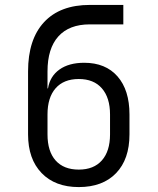

<svg xmlns="http://www.w3.org/2000/svg" viewBox="-20 -750 640 780"><path d="M506 -285V-204Q506 -103 451.5 -46.5Q397 10 300 10Q204 10 149 -47Q94 -104 94 -204V-460Q94 -590 159 -660Q224 -730 345 -730H481V-651H345Q261 -651 217 -602Q173 -553 173 -460V-391H175Q183 -440 221.5 -467.5Q260 -495 322 -495Q409 -495 457.5 -439.5Q506 -384 506 -285ZM427 -285Q427 -353 394 -391Q361 -429 300 -429Q239 -429 206 -391.5Q173 -354 173 -285V-204Q173 -135 206 -98Q239 -61 300 -61Q361 -61 394 -98.5Q427 -136 427 -204Z"/></svg>

Font: JetBrains Mono Semi Light
Style: Regular
Weight: 350
Monospace: yes
Designer: Philipp Nurullin, Konstantin Bulenkov
Foundry: JetBrains
Version: 2.002